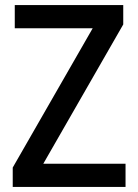

<svg xmlns="http://www.w3.org/2000/svg" viewBox="-20 -734 541 754"><path d="M473 0H30V-76L344 -623H38V-714H464V-638L150 -91H473Z"/></svg>

Font: Noto Sans Malayalam SemiCondensed Medium
Style: Regular
Weight: 500
Width: 4
Designer: Jelle Bosma - Monotype Design Team
Foundry: Monotype Imaging Inc.
Version: Version 2.104; ttfautohint (v1.8.4.7-5d5b)